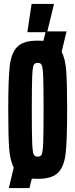

<svg xmlns="http://www.w3.org/2000/svg" viewBox="-20 -903 384 978"><path d="M322 -344Q322 -190 314.5 -122.5Q307 -55 276 -23.5Q245 8 172 8Q151 8 142 7L130 55H25L50 -50Q31 -86 26.5 -149.5Q22 -213 22 -344Q22 -498 29.5 -565.5Q37 -633 68 -664.5Q99 -696 172 -696Q192 -696 201 -695L212 -739H120V-744L141 -883H254V-878L221 -743H319L294 -639Q313 -603 317.5 -539.5Q322 -476 322 -344ZM202 -344Q202 -467 200 -513.5Q198 -560 192.5 -571.5Q187 -583 172 -583Q157 -583 151.5 -571.5Q146 -560 144 -513.5Q142 -467 142 -344Q142 -221 144 -174.5Q146 -128 151.5 -116.5Q157 -105 172 -105Q187 -105 192.5 -116.5Q198 -128 200 -174.5Q202 -221 202 -344Z"/></svg>

Font: Saira Ultra Condensed ExtraBold
Style: Regular
Weight: 800
Width: 1
Designer: Hector Gatti with collaboration of the Omnibus-Type team
Foundry: Omnibus-Type
Version: Version 1.001; ttfautohint (v1.8)